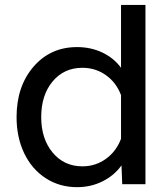

<svg xmlns="http://www.w3.org/2000/svg" viewBox="-20 -755 690 787"><path d="M295.9 -562Q352.5 -562 399.7 -539.6Q446.8 -517.1 476.1 -477.1V-734.9H576.2V0H481L478 -77.1Q448.2 -35.6 400.4 -11.7Q352.5 12.2 295.9 12.2Q224.1 12.2 167.2 -24.7Q110.4 -61.5 79.1 -127Q47.9 -192.4 47.9 -274.9Q47.9 -400.9 117.2 -481.4Q186.5 -562 295.9 -562ZM317.9 -73.2Q371.1 -73.2 413.6 -103.5Q456.1 -133.8 476.1 -186V-365.2Q456.1 -417.5 413.6 -447.3Q371.1 -477.1 317.9 -477.1Q242.2 -477.1 195.6 -421.1Q148.9 -365.2 148.9 -274.9Q148.9 -186 195.8 -129.6Q242.7 -73.2 317.9 -73.2Z"/></svg>

Font: Azeret Mono
Style: Regular
Weight: 400
Designer: Martin Vácha
Foundry: Displaay
Version: Version 1.002